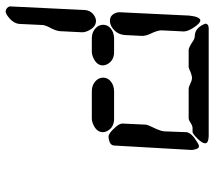

<svg xmlns="http://www.w3.org/2000/svg" viewBox="-60 -740 770 690"><g transform="rotate(90 325.0 -395.0)"><path d="M3 -45 16 -315Q18 -340 42 -352Q49 -355 55 -355Q77 -355 90 -328Q96 -316 96 -305L92 -225Q91 -210 76 -183Q71 -172 70 -165L66 -80Q64 -55 34 -35Q25 -30 21 -30Q6 -33 3 -45ZM24 -440 36 -690Q40 -728 53 -730Q64 -730 81 -703Q93 -684 93 -670L89 -590Q89 -576 102 -549Q109 -534 109 -520L106 -460Q104 -428 76 -411Q65 -405 55 -405Q32 -405 25 -431Q24 -435 24 -440ZM80 -760H470Q494 -759 495 -748Q495 -734 469 -711Q460 -703 455 -702H440Q431 -702 417 -692Q410 -688 405 -688H300Q292 -688 276 -696Q268 -700 260 -700Q250 -700 228 -690Q223 -688 220 -688H160Q151 -688 130 -702Q119 -710 110 -710Q82 -710 67 -743Q65 -748 65 -750Q67 -759 80 -760ZM424 -450 428 -535Q429 -542 444 -573Q451 -589 452 -600L455 -680Q457 -699 493 -720Q501 -725 505 -725Q515 -725 518 -706Q519 -703 519 -700L503 -420Q502 -405 480 -401Q475 -400 471 -400Q459 -400 438 -424Q424 -439 424 -450ZM405 -340H309Q278 -340 263 -364Q259 -373 259 -380Q259 -404 286 -416Q297 -420 307 -420H407Q438 -420 451 -395Q455 -387 455 -380Q455 -357 427 -345Q416 -340 405 -340ZM165 -340H119Q88 -340 73 -364Q69 -373 69 -380Q69 -404 96 -416Q107 -420 117 -420H167Q198 -420 211 -395Q215 -387 215 -380Q215 -357 187 -345Q176 -340 165 -340Z"/></g></svg>

Font: Segment14
Style: Regular
Weight: 400
Monospace: yes
Designer: Paul Flo Williams
Foundry: His Deeds Are Dust
Version: Version 1.002